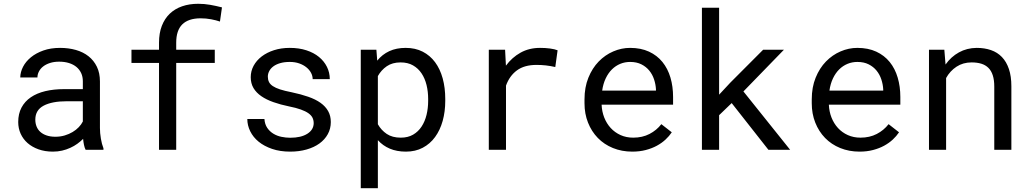

<svg xmlns="http://www.w3.org/2000/svg" viewBox="-20 -791 5441 1014"><path d="M432.1 0Q426.8 -10.3 423.6 -25.6Q420.4 -41 418.9 -57.6Q405.3 -43.9 388.4 -31.7Q371.6 -19.5 351.3 -10.3Q331.1 -1 308.1 4.4Q285.2 9.8 259.3 9.8Q217.3 9.8 183.3 -2.4Q149.4 -14.6 125.7 -35.4Q102.1 -56.2 89.1 -84.7Q76.2 -113.3 76.2 -146.5Q76.2 -189.9 93.5 -222.7Q110.8 -255.4 142.6 -277.1Q174.3 -298.8 219 -309.6Q263.7 -320.3 318.8 -320.3H417.5V-361.8Q417.5 -385.7 408.7 -404.8Q399.9 -423.8 383.8 -437.3Q367.7 -450.7 344.5 -458Q321.3 -465.3 292.5 -465.3Q265.6 -465.3 244.4 -458.5Q223.1 -451.7 208.5 -440.4Q193.8 -429.2 185.8 -413.8Q177.7 -398.4 177.7 -381.8H86.9Q87.4 -410.6 101.8 -438.5Q116.2 -466.3 143.3 -488.5Q170.4 -510.7 209.2 -524.4Q248 -538.1 297.4 -538.1Q342.3 -538.1 380.9 -527.1Q419.4 -516.1 447.5 -493.9Q475.6 -471.7 491.7 -438.5Q507.8 -405.3 507.8 -360.8V-115.2Q507.8 -88.9 512.7 -59.3Q517.6 -29.8 526.4 -7.8V0ZM272.5 -68.8Q298.8 -68.8 321.8 -75.7Q344.7 -82.5 363.5 -93.8Q382.3 -105 396 -119.4Q409.7 -133.8 417.5 -149.4V-256.3H333.5Q254.4 -256.3 210.4 -232.9Q166.5 -209.5 166.5 -159.2Q166.5 -139.6 173.1 -123Q179.7 -106.4 192.9 -94.5Q206.1 -82.5 226.1 -75.7Q246.1 -68.8 272.5 -68.8Z M819.8 0V-458.5H674.3V-528.3H819.8V-565.4Q819.8 -616.2 834.7 -654.5Q849.6 -692.9 876.7 -718.8Q903.8 -744.6 941.9 -757.8Q980 -771 1026.9 -771Q1059.1 -771 1089.6 -765.6Q1120.1 -760.3 1152.3 -752L1141.6 -677.2Q1121.6 -684.1 1095 -689.2Q1068.4 -694.3 1038.1 -694.3Q974.6 -693.8 942.6 -662.1Q910.6 -630.4 910.6 -565.4V-528.3H1114.3V-458.5H910.6V0Z M1636.7 -140.1Q1636.7 -156.2 1630.4 -169.2Q1624 -182.1 1608.9 -192.9Q1593.8 -203.6 1568.8 -212.6Q1543.9 -221.7 1506.8 -229Q1461.4 -238.3 1424.1 -251.5Q1386.7 -264.6 1360.1 -283Q1333.5 -301.3 1318.8 -325.9Q1304.2 -350.6 1304.2 -383.3Q1304.2 -415.5 1319.3 -443.6Q1334.5 -471.7 1361.8 -492.7Q1389.2 -513.7 1427 -525.9Q1464.8 -538.1 1510.3 -538.1Q1559.1 -538.1 1598.1 -525.4Q1637.2 -512.7 1664.6 -490.2Q1691.9 -467.8 1706.8 -437.7Q1721.7 -407.7 1721.7 -373H1631.3Q1631.3 -390.1 1622.6 -406.5Q1613.8 -422.9 1598.1 -435.5Q1582.5 -448.2 1560.3 -456.1Q1538.1 -463.9 1510.3 -463.9Q1481.4 -463.9 1459.7 -457.5Q1438 -451.2 1423.6 -440.4Q1409.2 -429.7 1401.9 -415.5Q1394.5 -401.4 1394.5 -386.2Q1394.5 -370.6 1400.4 -358.4Q1406.2 -346.2 1420.7 -336.4Q1435.1 -326.7 1459.2 -318.8Q1483.4 -311 1520.5 -303.7Q1569.3 -293.5 1607.9 -280Q1646.5 -266.6 1672.9 -247.8Q1699.2 -229 1713.1 -204.1Q1727.1 -179.2 1727.1 -146.5Q1727.1 -111.3 1711.2 -82.5Q1695.3 -53.7 1667 -33.2Q1638.7 -12.7 1599.1 -1.5Q1559.6 9.8 1512.7 9.8Q1459 9.8 1417 -4.6Q1375 -19 1345.9 -42.7Q1316.9 -66.4 1301.5 -97.7Q1286.1 -128.9 1286.1 -162.6H1376.5Q1378.4 -134.8 1391.4 -115.7Q1404.3 -96.7 1423.6 -85Q1442.9 -73.2 1466.3 -68.4Q1489.7 -63.5 1512.7 -63.5Q1569.8 -63.5 1603 -84.5Q1636.2 -105.5 1636.7 -140.1Z M2331.5 -258.3Q2331.5 -201.7 2317.9 -152.6Q2304.2 -103.5 2277.8 -67.4Q2251.5 -31.2 2212.6 -10.7Q2173.8 9.8 2124 9.8Q2075.7 9.8 2038.8 -5.9Q2002 -21.5 1975.6 -50.8V203.1H1885.3V-528.3H1967.8L1972.2 -470.7Q1998.5 -503.4 2035.9 -520.8Q2073.2 -538.1 2122.6 -538.1Q2173.3 -538.1 2212.4 -518.1Q2251.5 -498 2277.8 -462.4Q2304.2 -426.8 2317.9 -377.2Q2331.5 -327.6 2331.5 -268.6ZM2241.2 -268.6Q2241.2 -307.1 2232.7 -342Q2224.1 -377 2206.3 -403.6Q2188.5 -430.2 2161.1 -445.8Q2133.8 -461.4 2095.7 -461.4Q2052.2 -461.4 2022.7 -441.2Q1993.2 -420.9 1975.6 -389.2V-134.8Q1993.2 -103.5 2022.5 -83.7Q2051.8 -64 2096.7 -64Q2134.3 -64 2161.6 -79.8Q2189 -95.7 2206.5 -122.6Q2224.1 -149.4 2232.7 -184.6Q2241.2 -219.7 2241.2 -258.3Z M2832 -538.1Q2844.7 -538.1 2858.4 -537.4Q2872.1 -536.6 2884.5 -534.9Q2897 -533.2 2907.5 -530.8Q2918 -528.3 2924.8 -525.4L2912.6 -437Q2886.2 -442.9 2862.5 -445.6Q2838.9 -448.2 2813 -448.2Q2749.5 -448.2 2710.2 -419.4Q2670.9 -390.6 2652.3 -338.9V0H2561.5V-528.3H2647.5L2651.9 -444.3Q2684.1 -487.8 2729.2 -512.9Q2774.4 -538.1 2832 -538.1Z M3319.3 9.8Q3263.7 9.8 3217 -9.3Q3170.4 -28.3 3137.2 -62.5Q3104 -96.7 3085.4 -143.6Q3066.9 -190.4 3066.9 -245.6V-266.1Q3066.9 -330.1 3087.4 -380.6Q3107.9 -431.2 3141.8 -466.1Q3175.8 -501 3219 -519.5Q3262.2 -538.1 3307.6 -538.1Q3364.7 -538.1 3407.5 -518.3Q3450.2 -498.5 3478.5 -463.6Q3506.8 -428.7 3520.8 -381.3Q3534.7 -334 3534.7 -278.8V-238.3H3157.2Q3158.7 -202.1 3171.1 -170.4Q3183.6 -138.7 3205.3 -115Q3227.1 -91.3 3257.3 -77.6Q3287.6 -64 3324.2 -64Q3372.6 -64 3410.2 -83.5Q3447.8 -103 3472.7 -135.3L3527.8 -92.3Q3514.6 -72.3 3494.9 -54Q3475.1 -35.6 3449.2 -21.5Q3423.3 -7.3 3390.6 1.2Q3357.9 9.8 3319.3 9.8ZM3307.6 -463.9Q3280.3 -463.9 3255.9 -453.9Q3231.4 -443.8 3211.9 -424.6Q3192.4 -405.3 3179 -377.2Q3165.5 -349.1 3160.2 -312.5H3444.3V-319.3Q3442.9 -345.7 3434.3 -371.6Q3425.8 -397.5 3409.2 -418Q3392.6 -438.5 3367.4 -451.2Q3342.3 -463.9 3307.6 -463.9Z M3844.2 -246.6 3777.8 -182.6V0H3687V-750H3777.8V-291L3836.9 -354.5L4010.3 -528.3H4120.1L3906.2 -308.1L4152.8 0H4038.1Z M4519.5 9.8Q4463.9 9.8 4417.2 -9.3Q4370.6 -28.3 4337.4 -62.5Q4304.2 -96.7 4285.6 -143.6Q4267.1 -190.4 4267.1 -245.6V-266.1Q4267.1 -330.1 4287.6 -380.6Q4308.1 -431.2 4342 -466.1Q4376 -501 4419.2 -519.5Q4462.4 -538.1 4507.8 -538.1Q4564.9 -538.1 4607.7 -518.3Q4650.4 -498.5 4678.7 -463.6Q4707 -428.7 4720.9 -381.3Q4734.9 -334 4734.9 -278.8V-238.3H4357.4Q4358.9 -202.1 4371.3 -170.4Q4383.8 -138.7 4405.5 -115Q4427.2 -91.3 4457.5 -77.6Q4487.8 -64 4524.4 -64Q4572.8 -64 4610.4 -83.5Q4647.9 -103 4672.9 -135.3L4728 -92.3Q4714.8 -72.3 4695.1 -54Q4675.3 -35.6 4649.4 -21.5Q4623.5 -7.3 4590.8 1.2Q4558.1 9.8 4519.5 9.8ZM4507.8 -463.9Q4480.5 -463.9 4456.1 -453.9Q4431.6 -443.8 4412.1 -424.6Q4392.6 -405.3 4379.2 -377.2Q4365.7 -349.1 4360.4 -312.5H4644.5V-319.3Q4643.1 -345.7 4634.5 -371.6Q4626 -397.5 4609.4 -418Q4592.8 -438.5 4567.6 -451.2Q4542.5 -463.9 4507.8 -463.9Z M4967.3 -528.3 4973.6 -450.2Q5002.4 -491.2 5044.4 -514.4Q5086.4 -537.6 5138.2 -538.1Q5179.7 -538.1 5213.6 -526.4Q5247.6 -514.6 5271.5 -489.7Q5295.4 -464.8 5308.3 -426.5Q5321.3 -388.2 5321.3 -335.4V0H5231V-333.5Q5231 -368.7 5223.1 -393.1Q5215.3 -417.5 5200 -432.6Q5184.6 -447.8 5162.4 -454.6Q5140.1 -461.4 5111.3 -461.4Q5065.9 -461.4 5031.5 -438.7Q4997.1 -416 4976.6 -378.9V0H4886.2V-528.3Z"/></svg>

Font: Roboto Mono
Style: Regular
Weight: 400
Designer: Google
Version: Version 2.000985; 2015; ttfautohint (v1.3)